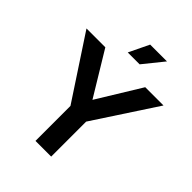

<svg xmlns="http://www.w3.org/2000/svg" viewBox="-260 -1076 1211 1211"><g transform="rotate(45 346.0 -470.5)"><path d="M276 0V-312L2 -729H170L347 -437L526 -729H689L416 -312V0ZM293 -806 358 -941H508L399 -806Z"/></g></svg>

Font: BDO Grotesk DemiBold
Style: Regular
Weight: 600
Designer: Deni Anggara
Foundry: Lokal Container
Version: Version 2.000